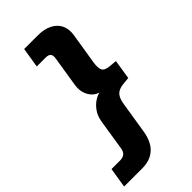

<svg xmlns="http://www.w3.org/2000/svg" viewBox="-325 -768 1012 1012"><g transform="rotate(-45 181.0 -262.5)"><path d="M-52 180 -34 68H30Q49 68 62 59Q75 50 79 25L106 -146Q112 -183 131 -209Q150 -235 175 -249.5Q200 -264 222 -264L223 -260Q201 -260 180.5 -275Q160 -290 149 -317.5Q138 -345 143 -381L170 -550Q174 -575 165 -584Q156 -593 137 -593H70L88 -705H188Q239 -705 271.5 -687.5Q304 -670 317.5 -640.5Q331 -611 325 -572L297 -398Q291 -360 299.5 -342.5Q308 -325 343 -322L385 -318L368 -209L326 -205Q292 -201 276 -184Q260 -167 254 -128L226 47Q215 115 178.5 147.5Q142 180 85 180Z"/></g></svg>

Font: Nunito Sans 12pt ExtraLight 12pt ExtraBold
Style: Italic
Weight: 800
Italic angle: -9°
Version: Version 3.101;gftools[0.9.27]